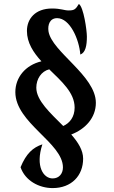

<svg xmlns="http://www.w3.org/2000/svg" viewBox="-20 -834 575 971"><path d="M464.8 -314C464.8 -451.7 241.2 -571.8 225.1 -676.3C220.7 -708 231.4 -742.2 269 -742.2C333.5 -742.2 380.4 -635.3 386.2 -558.1C412.6 -567.9 419.4 -604 419.4 -648.9C419.4 -680.7 402.8 -798.8 378.9 -814C362.3 -786.6 355.5 -781.2 327.1 -781.2C303.7 -781.2 288.6 -791 243.2 -791C157.2 -791 116.2 -737.8 116.2 -677.7C116.2 -617.7 148.9 -568.4 189.5 -523.9C107.4 -504.4 57.6 -441.4 57.6 -368.2C57.6 -212.4 298.3 -111.8 298.3 12.7C298.3 43 279.8 68.4 246.1 68.4C200.2 68.4 157.7 8.3 194.3 -104C146.5 -88.4 112.3 -57.1 84 11.7C106.9 79.6 177.2 117.2 246.1 117.2C341.8 117.2 400.4 54.2 400.4 -31.7C400.4 -74.2 375 -114.3 340.3 -153.8C412.1 -181.2 464.8 -238.8 464.8 -314ZM163.6 -390.6C163.6 -434.6 189 -473.6 229 -483.4C291.5 -422.4 357.4 -365.2 357.4 -290C357.4 -242.2 332.5 -211.4 299.8 -196.8C235.4 -261.7 163.6 -325.2 163.6 -390.6Z"/></svg>

Font: Amarante
Style: Regular
Weight: 400
Designer: Karolina Lach
Foundry: Sorkin Type Co.
Version: Version 1.001